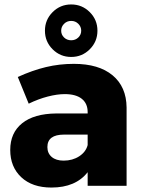

<svg xmlns="http://www.w3.org/2000/svg" viewBox="-20 -835 641 863"><path d="M549 -352V0H374V-61Q320 8 211 8Q125 8 75.5 -38.5Q26 -85 26 -161Q26 -238 79.5 -281Q133 -324 233 -325H374V-331Q374 -370 347.5 -391Q321 -412 271 -412Q237 -412 194.5 -401Q152 -390 109 -369L60 -489Q126 -519 186.5 -533.5Q247 -548 312 -548Q424 -548 486 -496.5Q548 -445 549 -352ZM374 -183V-230H268Q193 -230 193 -174Q193 -146 212.5 -129.5Q232 -113 266 -113Q306 -113 336 -132.5Q366 -152 374 -183ZM418 -697Q418 -648 383.5 -613.5Q349 -579 300 -579Q251 -579 216.5 -613.5Q182 -648 182 -697Q182 -746 216.5 -780.5Q251 -815 300 -815Q349 -815 383.5 -780.5Q418 -746 418 -697ZM255 -697Q255 -679 268 -666.5Q281 -654 300 -654Q319 -654 332 -666.5Q345 -679 345 -697Q345 -715 332 -728Q319 -741 300 -741Q281 -741 268 -728Q255 -715 255 -697Z"/></svg>

Font: Montserrat arm2
Style: Bold
Weight: 700
Designer: Julieta Ulanovsky
Foundry: Julieta Ulanovsky
Version: Version 6.000